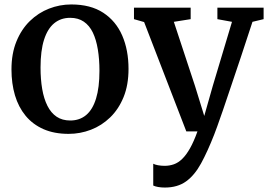

<svg xmlns="http://www.w3.org/2000/svg" viewBox="-20 -590 1205 862"><path d="M31.5 -278.5Q31.5 -349.5 53.8 -404Q76 -458.5 114 -495.5Q152 -532.5 200 -551.2Q248 -570 300 -570Q386.5 -570 443.5 -532.8Q500.5 -495.5 528.8 -430.2Q557 -365 557 -280.5Q557 -208.5 534.8 -154Q512.5 -99.5 474.5 -62.8Q436.5 -26 388.2 -7.5Q340 11 288 11Q223.5 11 175.2 -10.2Q127 -31.5 95 -70.2Q63 -109 47.2 -162Q31.5 -215 31.5 -278.5ZM295.5 -49Q337.5 -49 366.8 -73.5Q396 -98 411.2 -147.5Q426.5 -197 426.5 -272Q426.5 -324.5 419.2 -368.2Q412 -412 396.8 -443.8Q381.5 -475.5 356.2 -492.8Q331 -510 295 -510Q253 -510 223.2 -485.5Q193.5 -461 177.8 -411.8Q162 -362.5 162 -287Q162 -234 169.5 -190.2Q177 -146.5 193 -114.8Q209 -83 234.2 -66Q259.5 -49 295.5 -49ZM720 252Q703.5 252 689.8 249.5Q676 247 668 243V145Q674.5 149 689 151.8Q703.5 154.5 719.5 154.5Q741 154.5 760.8 147.5Q780.5 140.5 798.2 123.2Q816 106 833 76Q850 46 866.5 0H816.5L627 -491L581.5 -504V-555.5H836V-504L760.5 -492L855.5 -204L897 -69.5L935.5 -205L1021.5 -492L956 -504V-555.5H1163.5V-504L1113.5 -492Q1086 -407 1061.2 -333.2Q1036.5 -259.5 1016.2 -199.5Q996 -139.5 980.8 -94.8Q965.5 -50 955.2 -22.2Q945 5.5 941.5 14.5Q911.5 91 882.5 144Q853.5 197 815.2 224.5Q777 252 720 252Z"/></svg>

Font: Merriweather SemiBold
Style: Regular
Weight: 600
Version: Version 2.100